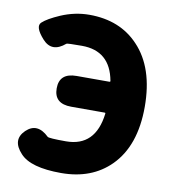

<svg xmlns="http://www.w3.org/2000/svg" viewBox="-85 -833 837 922"><g transform="rotate(10 333.5 -372.0)"><path d="M74 -42Q17 -103 69 -154Q121 -204 181 -146Q187 -140 271 -140Q414 -140 434 -303Q435 -308 430 -308H267Q183 -308 183 -383Q183 -458 267 -458H427Q432 -458 431 -463Q405 -605 267 -605Q196 -605 192 -602Q129 -548 80 -603Q31 -658 55 -680.5Q79 -703 139 -729Q207 -758 277 -758Q427 -758 517 -662Q615 -559 615 -368.5Q615 -178 514 -77Q423 14 274 14Q125 14 74 -42Z"/></g></svg>

Font: Resource Han Rounded TW Heavy
Style: Regular
Weight: 900
Designer: Cyano Hao (round all glyphs); Ryoko NISHIZUKA 西塚涼子 (kana, bopomofo & ideographs); Paul D. Hunt (Latin, Greek & Cyrillic)
Foundry: Cyano Hao
Version: 0.990